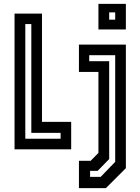

<svg xmlns="http://www.w3.org/2000/svg" viewBox="-20 -770 724 990"><path d="M55 0V-700H196.5V-141.5H347V0ZM110.5 -54.5H292.5V-85H141.5V-646H110.5ZM487.5 -618V-750H629V-618ZM543 -668.5H574V-706H543ZM387 200V59H447.5L487.5 18.5V-399H387V-540H629V97L526 200ZM444.5 142H499L574 64.5V-485.5H440V-454.5H543V50L483.5 111H444.5Z"/></svg>

Font: Tourney Condensed SemiBold
Style: Regular
Weight: 600
Width: 3
Designer: Tyler Finck
Foundry: Etcetera Type Co
Version: Version 1.010; ttfautohint (v1.8.3)